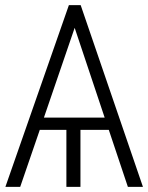

<svg xmlns="http://www.w3.org/2000/svg" viewBox="-20 -727 576 747"><path d="M403.3 -221.7H293V0H238.3V-221.7H134.8L58.6 0H1L248 -707H293.9L536.1 0H477.5ZM387.2 -269.5 270.5 -618.7 150.9 -269.5Z"/></svg>

Font: Pretendard GOV ExtraLight
Style: Regular
Weight: 200
Designer: Base glyphs from Inter by Rasmus Andersson; Hangeul glyphs from Noto Sans CJK(Source Han Sans) by Jang Soo-young and Kan
Foundry: Kil Hyung-jin
Version: Version 1.309